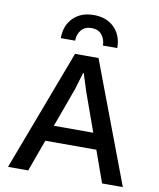

<svg xmlns="http://www.w3.org/2000/svg" viewBox="-95 -957 855 1031"><g transform="rotate(10 332.5 -441.5)"><path d="M257 -730H179Q179 -799 221 -841Q263 -883 333 -883Q403 -883 445 -841Q487 -799 487 -730H409Q408 -766 388.5 -789Q369 -812 333 -812Q297 -812 277.5 -789Q258 -766 257 -730ZM533 0 471 -173H193L130 0H20L269 -660H397L646 0ZM224 -260H439L363 -472L333 -567H330L302 -474Z"/></g></svg>

Font: Elaine Sans Medium
Style: Regular
Weight: 500
Designer: Wei Huang
Foundry: Wei Huang
Version: Version 2.001;December 24, 2019;FontCreator 12.0.0.2547 64-b